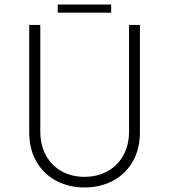

<svg xmlns="http://www.w3.org/2000/svg" viewBox="-20 -820 747 848"><path d="M353 -39Q410 -39 454.5 -63.5Q499 -88 524.5 -133.5Q550 -179 550 -240V-710H598V-237Q598 -161 566 -106Q534 -51 478.5 -21.5Q423 8 353 8Q284 8 228.5 -21.5Q173 -51 141 -106Q109 -161 109 -237V-710H158V-240Q158 -179 183 -133.5Q208 -88 252.5 -63.5Q297 -39 353 -39ZM471 -800V-764H235V-800Z"/></svg>

Font: Josefin Sans Light
Style: Regular
Weight: 300
Designer: Santiago Orozco
Foundry: Typemade
Version: Version 2.000